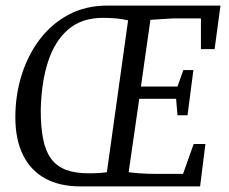

<svg xmlns="http://www.w3.org/2000/svg" viewBox="-20 -668 820 688"><path d="M269 0Q194 0 142 -28.5Q90 -57 62.5 -112.5Q35 -168 35 -248Q35 -327 57.5 -399Q80 -471 122.5 -527Q165 -583 226 -615.5Q287 -648 365 -648H770L749 -492H700V-602H599L519 -597L485 -358H616L637 -417H673L652 -255H616L611 -314H479L441 -51Q454 -49 480 -47Q506 -45 534 -45H636L674 -152H716L697 0ZM297 -47Q318 -47 334 -48Q350 -49 363 -51L439 -595Q419 -600 396.5 -602Q374 -604 348 -604Q273 -604 224.5 -562.5Q176 -521 152 -446.5Q128 -372 126 -273Q126 -213 134.5 -170Q143 -127 162.5 -100Q182 -73 215 -60Q248 -47 297 -47Z"/></svg>

Font: Faustina VF Beta
Style: Italic
Weight: 400
Italic angle: -8°
Designer: Alfonso Garcia
Foundry: Omnibus-Type
Version: Version 1.006